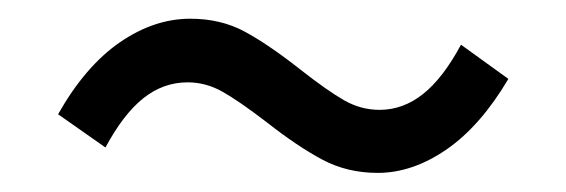

<svg xmlns="http://www.w3.org/2000/svg" viewBox="-20 -469 593 201"><path d="M259 -341.2Q230 -363.4 212.7 -373.1Q195.4 -382.8 176.4 -382.8Q151 -382.8 130.1 -366.2Q109.2 -349.6 90.4 -314.6L40.8 -349.4Q69.2 -399.6 105.2 -424.5Q141.2 -449.4 179.2 -449.4Q211 -449.4 235.8 -436.1Q260.6 -422.8 294.2 -396.4Q322.2 -374.4 339.9 -364.2Q357.6 -354 377.4 -354Q402 -354 422.9 -370.6Q443.8 -387.2 462.6 -422.2L512.2 -386.4Q483 -337 447.4 -312.5Q411.8 -288 375.4 -288Q343.6 -288 317.6 -301.8Q291.6 -315.6 259 -341.2Z"/></svg>

Font: 寒蝉端黑体 Light
Style: Regular
Weight: 300
Designer: ChillDuanSans {Warren2060}; 
Source Han Sans {Ryoko NISHIZUKA 西塚涼子 (kana, bopomofo & ideographs); Paul D. Hunt (Latin, G
Foundry: ChillType&Adobe
Version: Version 1.300;Glyphs 3.3 (3306)